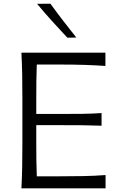

<svg xmlns="http://www.w3.org/2000/svg" viewBox="-20 -1032 659 1052"><path d="M97.3 0H558.4V-72.9Q501.3 -68.5 439.1 -67.2Q376.9 -66 307.6 -66H181.6Q179.7 -112.6 179.2 -158.7Q178.7 -204.8 178.7 -258V-346.3H307.6Q378.9 -346.3 431.6 -345.8Q484.3 -345.3 536.5 -343.2V-412.5Q487.2 -409.1 434.2 -408.3Q381.3 -407.6 308.5 -407.6H178.7V-484.4Q178.7 -538.3 179.2 -584.7Q179.7 -631.1 181.6 -678.4H301Q383.4 -678.4 444.1 -676.4Q504.7 -674.3 557.6 -670.7V-743.5H97.3Q100.6 -680.9 101.6 -623Q102.6 -565 102.6 -495.5V-246.5Q102.6 -177.8 101.6 -120.1Q100.6 -62.4 97.3 0ZM349.2 -825.4 398.1 -826.4Q361 -872.8 325.3 -919.2Q289.5 -965.6 256.3 -1011.7L183.3 -1011.1Q222.4 -963.6 264.2 -917.5Q305.9 -871.4 349.2 -825.4Z"/></svg>

Font: Pinar-VF
Style: Regular
Weight: 300
Designer: Amin Abedi
Version: Version 3.0